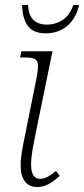

<svg xmlns="http://www.w3.org/2000/svg" viewBox="-20 -742 338 772"><path d="M129 10Q98 10 80.5 -12Q63 -34 63 -77Q63 -103 69 -137.5Q75 -172 82 -205L127 -429Q134 -465 132.5 -482.5Q131 -500 118.5 -505.5Q106 -511 79 -511H61L66 -536H191L122 -199Q116 -170 110.5 -138Q105 -106 105 -81Q105 -23 141 -23Q157 -23 172.5 -31.5Q188 -40 205 -55L220 -35Q201 -17 178.5 -3.5Q156 10 129 10ZM164 -608Q114 -608 92 -638Q70 -668 69 -722H93Q94 -682 114 -662.5Q134 -643 168 -643Q203 -643 231.5 -661.5Q260 -680 275 -722H298Q286 -668 250.5 -638Q215 -608 164 -608Z"/></svg>

Font: Noto Serif SemiCondensed ExtraLight
Style: Italic
Weight: 200
Width: 4
Italic angle: -12°
Designer: Monotype Design Team
Foundry: Monotype Imaging Inc.
Version: Version 2.013